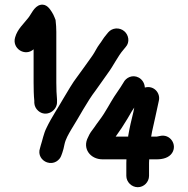

<svg xmlns="http://www.w3.org/2000/svg" viewBox="-20 -734 805 820"><path d="M242.1 -70.6 246.1 -81.5C249.6 -91.3 252.7 -103.4 255.4 -117.5C260.2 -140.3 272.6 -160.7 284.4 -181.1C319 -235.9 350.8 -298.6 389 -348.5C403.6 -368.3 426.7 -402.3 440 -420.5C464.8 -453.6 482.7 -493.6 507.7 -522.2L516.7 -533.1C535.6 -553.8 529.6 -584.9 510.8 -600.7C490 -618.3 459.2 -615.8 442.2 -595.8L433.2 -584.8C419.5 -568.6 416.2 -559.9 405.1 -545.6C394.1 -531.4 385.7 -512.3 375.9 -498.3L361.9 -478.4C348.1 -459.9 325.1 -426 310.1 -406.6C289.4 -380 269.3 -344 251.5 -314.8C227.3 -272 200.1 -233.1 178.3 -187.3C166.2 -163.2 161.4 -134.8 153.8 -112.2L150.9 -101.4C140.9 -73.2 157.6 -48.5 180.9 -40.5C210.3 -30.5 235.5 -49.6 242.1 -70.6ZM382.9 -190.3C370.4 -173.6 364.2 -166.4 356.3 -148.3C330.3 -100.3 365.2 -53.5 418 -53.5H520C519.8 -49.4 519.5 -42 519.5 -38V17C519.5 43.6 542.3 65.5 568.5 65.5C594.8 65.5 616.5 43.3 616.5 17V-38C616.5 -42.1 616.6 -45.1 617.2 -53.5H649C675.4 -53.5 701.5 -60.2 714.8 -80.4C738.3 -116.3 706.4 -163.5 663.3 -153.3C659 -152.4 651.2 -150.5 649 -150.5H625.6C626.5 -156.2 628 -164.9 629.3 -171.4C639.8 -215.8 648.6 -259.8 658.3 -303.3C666.5 -335.9 637.6 -370.9 598.6 -360.1C597.5 -379.3 586.8 -394.9 572.6 -402.6C545.4 -417.1 517.6 -402.1 507.3 -381.4C491.6 -354.3 471 -328.7 454.5 -299.7L440.6 -275.9C436.1 -268.8 430.1 -259 423.6 -247.9C410.6 -227.2 396.8 -211.2 382.9 -190.3ZM220.5 -381V-598C220.5 -613.2 219.4 -630.5 217.3 -648.8L213 -659.7C210.2 -667.4 206 -675.6 200.8 -683.6C193.5 -694.7 179 -719.1 152.9 -713.3C124.8 -707.1 112.6 -670.6 99.2 -655.8C80.8 -631.9 54.7 -609.8 44.8 -575.1C29.7 -526.8 87.1 -490.7 123.5 -523.5V-381C123.5 -356.2 124.2 -324.6 126.5 -303.6V-294.8L126.5 -294.6C127.3 -281.3 133 -269.8 143 -260.9C177.1 -230.7 225.8 -261.3 223.5 -300.2V-309.4C221.5 -327.4 220.5 -357.6 220.5 -381ZM527.4 -150.5H473.9C490.7 -173.6 510 -202.5 524.4 -227.1C532.7 -240.1 541.9 -258.7 550.1 -269.7L553.4 -274.5C552.7 -270.4 551.5 -262.9 549.7 -255.8C541.7 -223.6 533.4 -188.9 527.5 -153.6V-153C527.5 -151.9 527.5 -152.9 527.4 -150.5Z"/></svg>

Font: HoneyBee
Style: Blk
Weight: 700
Foundry: Cannot Into Space Fonts
Version: Version 0.89